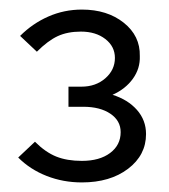

<svg xmlns="http://www.w3.org/2000/svg" viewBox="-20 -726 353 401"><path d="M151 -345Q112 -345 77.5 -358.5Q43 -372 18 -397L53 -430Q75 -408 97.5 -399Q120 -390 151 -390Q188 -390 210 -406.5Q232 -423 232 -450Q232 -474 210.5 -488.5Q189 -503 154 -503H123V-545H150Q180 -545 200 -562.5Q220 -580 220 -605Q220 -629 200 -644.5Q180 -660 149 -660Q121 -660 100.5 -650.5Q80 -641 57 -618L22 -651Q48 -677 81 -691.5Q114 -706 151 -706Q204 -706 238.5 -678.5Q273 -651 272 -609Q273 -583 257.5 -561.5Q242 -540 215 -528Q247 -518 266 -496.5Q285 -475 285 -446Q285 -402 247.5 -373.5Q210 -345 151 -345Z"/></svg>

Font: Red Hat Display VF
Style: Regular
Weight: 300
Designer: Pentagram, MCKL
Foundry: Pentagram, MCKL
Version: Version 1.023